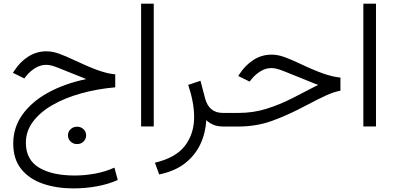

<svg xmlns="http://www.w3.org/2000/svg" viewBox="-20 -690 2148 1047"><path d="M608.4 -284.7V-213.9Q509.3 -205.1 421.1 -180.4Q333 -155.8 265.6 -116.9Q198.2 -78.1 159.7 -26.4Q121.1 25.4 121.1 88.4Q121.1 180.7 192.6 223.9Q264.2 267.1 387.7 267.1Q441.4 267.1 497.8 256.8Q554.2 246.6 604 224.1L622.1 291.5Q572.8 314 509.3 325.7Q445.8 337.4 380.4 337.4Q289.1 337.4 214.6 312Q140.1 286.6 96.2 232.4Q52.2 178.2 52.2 92.8Q52.2 5.4 102.1 -64.7Q151.9 -134.8 241.5 -184.3Q331.1 -233.9 450.7 -258.8Q439 -263.2 422.1 -270.3Q405.3 -277.3 387.2 -284.2Q332.5 -305.7 295.2 -321Q257.8 -336.4 232.4 -336.4Q200.2 -336.4 171.9 -318.8Q143.6 -301.3 124 -276.9L112.8 -262.2L50.3 -293L57.6 -303.7Q88.9 -352.5 134 -381.3Q179.2 -410.2 232.9 -410.2Q267.1 -410.2 304.2 -396.5Q341.3 -382.8 384.3 -362.3Q461.4 -325.7 514.2 -306.9Q566.9 -288.1 608.4 -284.7ZM350.6 48.3Q350.6 28.3 365 14.6Q379.4 1 400.4 1Q421.4 1 435.5 14.6Q449.7 28.3 449.7 48.3Q449.7 67.9 435.5 81.8Q421.4 95.7 400.4 95.7Q379.4 95.7 365 81.8Q350.6 67.9 350.6 48.3Z M818.4 -669.9V-0.5H749.5V-669.9Z M1199.2 0Q1164.1 0 1140.9 -10.7Q1117.7 -21.5 1105 -35.2Q1101.1 35.6 1072.5 96.4Q1043.9 157.2 988.8 200.4Q933.6 243.7 848.1 261.2L824.7 197.3Q938.5 170.4 988.5 105Q1038.6 39.6 1038.6 -51.8Q1038.6 -92.3 1030.3 -136.2Q1022 -180.2 1006.3 -227.1L1073.2 -249.5L1098.1 -154.8Q1119.1 -74.2 1195.3 -74.2H1215.8V0Z M1198.2 -74.2H1280.3Q1360.4 -74.2 1431.9 -96.4Q1503.4 -118.7 1572.8 -153.8Q1642.1 -189 1714.8 -227.1Q1693.8 -234.4 1675.5 -242.4Q1657.2 -250.5 1625.5 -262.7Q1568.8 -285.2 1527.6 -302Q1486.3 -318.8 1460.4 -318.8Q1428.2 -318.8 1399.9 -301Q1371.6 -283.2 1352.1 -258.8L1341.3 -245.1L1279.3 -275.4L1285.6 -285.6Q1317.4 -334.5 1362.3 -363.3Q1407.2 -392.1 1460.9 -392.1Q1495.1 -392.1 1532.5 -378.4Q1569.8 -364.7 1612.8 -344.2Q1689.5 -307.6 1742.4 -289.1Q1795.4 -270.5 1836.4 -267.1V-195.3Q1802.2 -189.5 1760 -170.4Q1717.8 -151.4 1645 -112.8Q1551.3 -63 1465.1 -31.5Q1378.9 0 1278.8 0H1198.2Z M2030.3 -669.9V-0.5H1961.4V-669.9Z"/></svg>

Font: Vazirmatn RD Light
Style: Regular
Weight: 300
Designer: Saber Rastikerdar
Foundry: Saber Rastikerdar
Version: Version 32.102